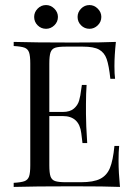

<svg xmlns="http://www.w3.org/2000/svg" viewBox="-20 -736 531 756"><path d="M452.4 0Q397.6 -2.4 267.7 -2.4Q112.9 -2.4 33.9 0V-16.1Q62.9 -17.7 76.2 -22.6Q89.5 -27.4 94.4 -41.1Q99.2 -54.8 99.2 -85.5V-485.5Q99.2 -516.1 94.4 -529.8Q89.5 -543.5 76.2 -548.4Q62.9 -553.2 33.9 -554.8V-571Q112.9 -568.5 267.7 -568.5Q386.3 -568.5 436.3 -571Q430.6 -517.7 430.6 -475.8Q430.6 -444.4 433.1 -425.8H414.5Q408.9 -478.2 400 -503.6Q391.1 -529 370.2 -540.7Q349.2 -552.4 306.5 -552.4H239.5Q210.5 -552.4 197.2 -548Q183.9 -543.5 179 -529.8Q174.2 -516.1 174.2 -485.5V-295.2H227.4Q255.6 -295.2 271 -308.5Q286.3 -321.8 291.5 -339.9Q296.8 -358.1 300 -385.5L302.4 -401.6H321Q318.5 -367.7 318.5 -325.8V-287.1Q318.5 -246 323.4 -172.6H304.8Q304 -178.2 300 -211.7Q296 -245.2 277.8 -262.1Q259.7 -279 227.4 -279H174.2V-85.5Q174.2 -54.8 179 -41.1Q183.9 -27.4 197.2 -23Q210.5 -18.5 239.5 -18.5H298.4Q348.4 -18.5 374.6 -31.9Q400.8 -45.2 412.9 -74.6Q425 -104 430.6 -161.3H449.2Q446.8 -139.5 446.8 -103.2Q446.8 -57.3 452.4 0ZM208.1 -669.4Q208.1 -650 194 -636.3Q179.8 -622.6 161.3 -622.6Q141.9 -622.6 128.2 -636.3Q114.5 -650 114.5 -669.4Q114.5 -687.9 128.2 -702Q141.9 -716.1 161.3 -716.1Q179.8 -716.1 194 -702Q208.1 -687.9 208.1 -669.4ZM379 -669.4Q379 -650 364.9 -636.3Q350.8 -622.6 332.3 -622.6Q312.9 -622.6 299.2 -636.3Q285.5 -650 285.5 -669.4Q285.5 -687.9 299.2 -702Q312.9 -716.1 332.3 -716.1Q350.8 -716.1 364.9 -702Q379 -687.9 379 -669.4Z"/></svg>

Font: Playfair Display
Style: Regular
Weight: 400
Designer: Claus Eggers Sørensen
Foundry: Claus Eggers Sørensen
Version: Version 1.005; ttfautohint (v1.2) -l 10 -r 42 -G 200 -x 21 -